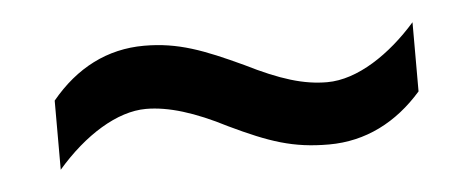

<svg xmlns="http://www.w3.org/2000/svg" viewBox="-26 -459 526 213"><g transform="rotate(-5 236.5 -352.5)"><path d="M224 -320C268 -299 294 -290 334 -290C375 -290 410 -308 438 -340V-417C409 -384 372 -359 338 -359C312 -359 286 -367 248 -386C205 -406 177 -417 139 -417C98 -417 63 -399 35 -365V-288C66 -324 103 -347 135 -347C160 -347 189 -338 224 -320Z"/></g></svg>

Font: Noto Sans Lao Looped Condensed
Style: Regular
Weight: 400
Width: 3
Designer: Mark Frömberg, Ben Mitchell
Foundry: The Fontpad Ltd
Version: Version 1.002